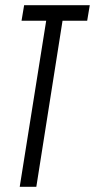

<svg xmlns="http://www.w3.org/2000/svg" viewBox="-20 -720 366 740"><path d="M316 -640H221L120 0H56L158 -640H63L73 -700H326Z"/></svg>

Font: Georama ExtraCondensed
Style: Italic
Weight: 400
Width: 2
Italic angle: -9°
Designer: Jean-Baptiste Levee
Foundry: Production Type
Version: Version 1.000